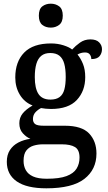

<svg xmlns="http://www.w3.org/2000/svg" viewBox="-20 -783 584 1043"><path d="M232 240Q125 240 71 202.5Q17 165 17 96Q17 58 34 32Q51 6 80 -9Q109 -24 145 -29Q123 -38 104 -59Q85 -80 85 -113Q85 -144 103 -166.5Q121 -189 157 -210Q113 -227 88 -268Q63 -309 63 -362Q63 -448 111.5 -497.5Q160 -547 257 -547Q293 -547 324.5 -537Q356 -527 372 -514Q390 -534 414.5 -551.5Q439 -569 471 -569Q503 -569 518.5 -553Q534 -537 534 -516Q534 -494 521 -478Q508 -462 476 -462Q476 -476 468 -487Q460 -498 442 -498Q430 -498 420 -495Q410 -492 401 -487Q419 -465 431 -435Q443 -405 443 -364Q443 -289 397.5 -240Q352 -191 257 -191Q245 -191 228.5 -192.5Q212 -194 203 -196Q185 -187 172 -172.5Q159 -158 159 -136Q159 -118 171 -109Q183 -100 217 -100H332Q424 -100 464 -58Q504 -16 504 51Q504 138 438 189Q372 240 232 240ZM234 188Q303 188 341.5 173.5Q380 159 396 133Q412 107 412 73Q412 31 387.5 16Q363 1 316 1H213Q187 1 163 8Q139 15 123.5 34Q108 53 108 91Q108 119 120 141Q132 163 159.5 175.5Q187 188 234 188ZM254 -242Q285 -242 303.5 -255.5Q322 -269 329.5 -296.5Q337 -324 337 -365Q337 -408 329 -437Q321 -466 302.5 -480.5Q284 -495 253 -495Q223 -495 204.5 -480Q186 -465 177.5 -436Q169 -407 169 -364Q169 -303 189 -272.5Q209 -242 254 -242ZM256 -633Q228 -633 209.5 -648Q191 -663 191 -698Q191 -734 210 -748.5Q229 -763 256 -763Q282 -763 301.5 -748.5Q321 -734 321 -698Q321 -663 301.5 -648Q282 -633 256 -633Z"/></svg>

Font: Noto Serif Kannada Medium
Style: Regular
Weight: 500
Version: Version 2.003